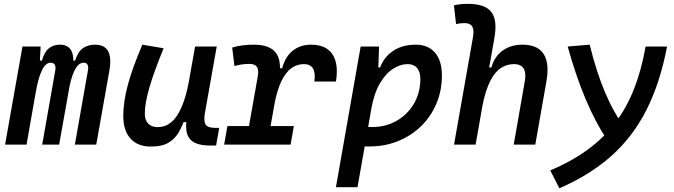

<svg xmlns="http://www.w3.org/2000/svg" viewBox="-20 -763 3556 1013"><path d="M194.3 -517.6 187.5 -384.3 120.1 0H6.8L98.6 -517.6ZM202.6 0 271.5 -390.6Q278.8 -432.1 246.6 -432.1Q220.2 -432.1 200.2 -389.9Q180.2 -347.7 167.5 -269L174.8 -443.4H201.2Q213.9 -488.8 237.8 -508.1Q261.7 -527.3 296.4 -527.3Q339.8 -527.3 356.9 -494.6Q374 -461.9 361.8 -390.6L292 0ZM557.1 -390.6 487.8 0H375L443.8 -390.6Q447.8 -410.6 441.9 -421.4Q436 -432.1 420.9 -432.1Q393.1 -432.1 372.6 -389.9Q352.1 -347.7 339.8 -269L344.2 -443.4H376.5Q390.6 -489.3 417 -508.3Q443.4 -527.3 481.9 -527.3Q581.1 -527.3 557.1 -390.6Z M775.9 10.3Q706.5 10.3 668.5 -32Q630.4 -74.2 630.4 -150.9Q630.4 -224.6 654.1 -313.7Q677.7 -402.8 731 -527.3L843.3 -508.3Q791 -380.9 767.6 -299.1Q744.1 -217.3 744.1 -163.1Q744.1 -129.4 762 -110.8Q779.8 -92.3 812 -92.3Q874 -92.3 913.8 -152.6Q953.6 -212.9 975.1 -325.7L967.3 -118.7H935.1L960.4 -150.4Q943.8 -101.1 922.9 -64.9Q901.9 -28.8 867.7 -9.3Q833.5 10.3 775.9 10.3ZM1088.4 4.9Q1039.1 4.9 1009.3 -9Q979.5 -22.9 968.8 -52.2Q958 -81.5 963.9 -127.4L959 -234.9L1009.3 -517.6H1123.5L1061 -166Q1053.7 -122.6 1065.2 -105.5Q1076.7 -88.4 1114.7 -88.4H1136.7L1120.1 4.9Z M1276.4 0 1339.8 -358.9Q1346.2 -394 1335.7 -409.9Q1325.2 -425.8 1295.9 -425.8Q1256.3 -425.8 1216.8 -414.6L1205.1 -512.2Q1231 -520 1259.5 -523.7Q1288.1 -527.3 1318.8 -527.3Q1404.3 -527.3 1436.3 -483.4Q1468.3 -439.5 1451.7 -346.2L1390.1 0ZM1162.6 0 1179.7 -97.7H1530.3L1513.2 0ZM1426.8 -208 1445.8 -402.8H1468.8Q1483.9 -462.4 1523.9 -494.9Q1564 -527.3 1621.6 -527.3Q1699.7 -527.3 1733.6 -477.1Q1767.6 -426.8 1752.4 -333H1638.7Q1645 -378.9 1631.3 -401.9Q1617.7 -424.8 1583 -424.8Q1548.8 -424.8 1519 -404.5Q1489.3 -384.3 1465.6 -336.7Q1441.9 -289.1 1426.8 -208Z M1866.2 224.6H1752.4L1882.8 -517.6H1980L1975.6 -395ZM1927.2 9.8Q1893.1 9.8 1859.6 7.1Q1826.2 4.4 1792 -0.5L1843.8 -105Q1874 -92.8 1942.9 -92.8Q2015.6 -92.8 2073.2 -126Q2130.9 -159.2 2164.3 -216.8Q2197.8 -274.4 2197.8 -346.7Q2197.8 -383.8 2180.4 -404.3Q2163.1 -424.8 2130.9 -424.8Q2092.8 -424.8 2054.2 -400.4Q2015.6 -376 1984.9 -324Q1954.1 -272 1939 -189.5L1958 -407.2H2000.5L1975.1 -373Q1991.7 -446.8 2043.7 -487.1Q2095.7 -527.3 2173.3 -527.3Q2238.8 -527.3 2275.1 -485.1Q2311.5 -442.9 2311.5 -365.2Q2311.5 -285.2 2282.7 -216.8Q2253.9 -148.4 2201.7 -97.4Q2149.4 -46.4 2079.6 -18.3Q2009.8 9.8 1927.2 9.8Z M2690.4 0 2749 -335Q2756.8 -379.4 2742.2 -402.1Q2727.5 -424.8 2691.4 -424.8Q2654.8 -424.8 2623.3 -404.5Q2591.8 -384.3 2567.1 -336.7Q2542.5 -289.1 2525.9 -208L2550.3 -407.2H2572.8Q2588.4 -464.4 2631.6 -495.8Q2674.8 -527.3 2736.8 -527.3Q2816.4 -527.3 2848.1 -478.3Q2879.9 -429.2 2862.8 -333L2804.2 0ZM2375.5 0 2475.1 -564.9Q2482.4 -605 2471.7 -623Q2460.9 -641.1 2431.6 -641.1Q2420.4 -641.1 2408.9 -639.9Q2397.5 -638.7 2386.2 -635.7L2375 -734.9Q2393.6 -739.3 2412.1 -741Q2430.7 -742.7 2449.2 -742.7Q2538.6 -742.7 2572 -700Q2605.5 -657.2 2588.4 -562.5L2489.3 0Z M2931.2 230.5 2883.3 136.2Q2995.1 88.9 3079.6 27.3Q3164.1 -34.2 3224.6 -113.3Q3285.2 -192.4 3324.7 -292.5Q3364.3 -392.6 3386.2 -517.6H3499.5Q3462.9 -326.2 3391.4 -184.3Q3319.8 -42.5 3206.8 58.6Q3093.8 159.7 2931.2 230.5ZM3091.3 -527.3Q3162.1 -237.3 3278.8 -87.9L3182.1 -26.4Q3121.1 -118.2 3069.6 -240.5Q3018.1 -362.8 2975.1 -517.6Z"/></svg>

Font: Cascadia Mono Medium
Style: Italic
Weight: 500
Italic angle: -10°
Monospace: yes
Designer: Aaron Bell
Foundry: Saja Typeworks
Version: Version 2407.024